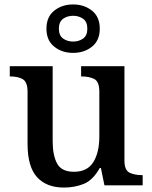

<svg xmlns="http://www.w3.org/2000/svg" viewBox="-20 -834 686 864"><path d="M268 10Q189 10 146.5 -37Q104 -84 104 -187V-421Q104 -465 82.5 -477.5Q61 -490 27 -490H24V-536H217V-199Q217 -135 237 -98Q257 -61 313 -61Q373 -61 400 -104.5Q427 -148 427 -220V-421Q427 -467 404 -478.5Q381 -490 348 -490H345V-536H540V-111Q540 -68 563 -57Q586 -46 617 -46H622V0H450L434 -78H429Q398 -23 357 -6.5Q316 10 268 10ZM309 -596Q259 -596 224 -624Q189 -652 189 -705Q189 -758 224 -786Q259 -814 309 -814Q359 -814 394 -786Q429 -758 429 -705Q429 -652 394 -624Q359 -596 309 -596ZM309 -647Q335 -647 354 -660.5Q373 -674 373 -705Q373 -736 354 -749.5Q335 -763 309 -763Q283 -763 264 -749.5Q245 -736 245 -705Q245 -674 264 -660.5Q283 -647 309 -647Z"/></svg>

Font: Noto Serif Khojki Medium
Style: Regular
Weight: 500
Version: Version 2.003